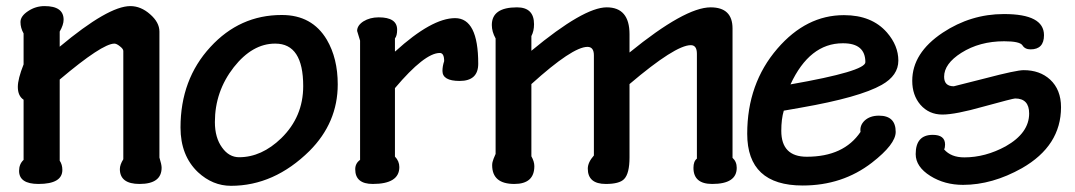

<svg xmlns="http://www.w3.org/2000/svg" viewBox="-20 -601 3527 630"><path d="M175.9 -73.8Q184.6 -61 184.6 -43.6Q184.6 2.6 106.2 2.6Q42.6 2.6 42.6 -40.5Q42.6 -62.6 57.4 -76.4V-273.8Q38.5 -286.2 38.5 -315.9Q38.5 -342.1 57.4 -389.7V-491.3Q47.2 -509.2 47.2 -528.7Q47.2 -548.2 72.3 -564.6Q96.9 -581 126.2 -581Q188.7 -581 188.7 -536.4Q188.7 -519.5 175.9 -497.4V-447.7Q335.4 -581 407.7 -581Q442.1 -581 472.3 -554.4Q503.1 -527.7 503.1 -497.4V-84.1Q510.3 -61 510.3 -50.8Q510.3 2.6 437.9 2.6Q373.3 2.6 373.3 -46.2Q373.3 -60.5 384.6 -78.5V-433.8Q384.6 -440.5 373.3 -449.2Q362.6 -457.9 355.4 -457.9Q315.4 -457.9 175.9 -340Z M905.1 -551.8Q1004.1 -551.8 1052.3 -470.8Q1088.2 -409.7 1088.2 -324.1Q1088.2 -198.5 995.4 -105.6Q879.5 8.7 737.9 8.7Q677.9 8.7 629.7 -35.9Q572.3 -90.3 572.3 -182.6Q572.3 -340.5 670.3 -446.7Q766.7 -551.8 904.1 -551.8ZM882.6 -457.9Q808.2 -457.9 747.2 -380.5Q685.1 -301 685.1 -200.5Q685.1 -149.2 708.7 -116.9Q731.3 -85.1 764.6 -85.1Q838.5 -85.1 903.1 -147.7Q974.9 -217.9 974.9 -318.5Q974.9 -457.9 883.6 -457.9Z M1161.5 -467.7 1151.8 -499.5Q1151.8 -517.4 1172.3 -530.8Q1193.8 -544.1 1222.6 -544.1Q1283.1 -544.1 1283.1 -503.6Q1283.1 -483.6 1275.9 -474.9V-432.3H1276.9Q1396.9 -541.5 1473.3 -541.5Q1549.2 -541.5 1549.2 -391.8Q1549.2 -335.4 1488.2 -335.4Q1431.8 -335.4 1431.8 -368.2Q1431.8 -383.6 1437.4 -400.5Q1437.4 -427.2 1423.1 -427.2Q1373.3 -427.2 1275.9 -311.8V-87.2Q1290.3 -72.3 1290.3 -52.8Q1290.3 2.6 1203.1 2.6Q1145.6 2.6 1145.6 -45.6Q1145.6 -65.1 1161.5 -76.4Z M1723.6 -88.2Q1733.3 -70.8 1733.3 -55.9Q1733.3 2.6 1667.7 2.6Q1594.9 2.6 1594.9 -59Q1594.9 -68.7 1599.5 -80L1606.2 -95.9V-474.9Q1593.8 -496.9 1593.8 -519Q1593.8 -576.9 1676.4 -576.9Q1732.3 -576.9 1732.3 -521.5Q1732.3 -499 1723.6 -482.6V-434.4Q1895.4 -576.9 1970.8 -576.9Q2045.6 -576.9 2045.6 -488.7V-428.7Q2227.7 -576.9 2311.8 -576.9Q2383.6 -576.9 2383.6 -507.7V-83.1Q2397.4 -70.8 2397.4 -50.3Q2397.4 2.6 2316.9 2.6Q2255.4 2.6 2255.4 -50.3Q2255.4 -71.8 2266.7 -80.5V-424.6Q2266.7 -452.8 2246.7 -452.8Q2195.9 -452.8 2045.6 -325.1V-84.6Q2045.6 -31.3 2027.7 -13.3Q2012.3 2.6 1967.7 2.6Q1908.7 2.6 1908.7 -47.7Q1908.7 -68.2 1928.7 -90.8V-419.5Q1928.7 -447.2 1907.7 -447.2Q1858.5 -447.2 1723.6 -325.1Z M2749.7 -551.3Q2840.5 -551.3 2890.3 -494.4Q2927.7 -451.3 2927.7 -402.1Q2927.7 -353.3 2873.3 -322.6Q2801 -281.5 2607.7 -247.7L2551.8 -237.9Q2543.6 -210.3 2543.6 -171.8Q2543.6 -86.7 2627.2 -86.7Q2748.7 -86.7 2803.6 -168.2Q2800.5 -189.7 2817.4 -205.6Q2834.9 -221.5 2864.1 -221.5Q2919 -221.5 2919 -168.2Q2919 -127.7 2841 -67.2Q2744.1 7.7 2613.8 7.7Q2431.8 7.7 2431.8 -162.1Q2431.8 -326.7 2530.8 -441.5Q2625.6 -551.3 2748.7 -551.3ZM2745.1 -459Q2636.4 -459 2573.8 -324.1Q2819.5 -367.2 2819.5 -396.9Q2819.5 -459 2746.7 -459Z M3274.9 -554.9Q3405.6 -554.9 3405.6 -485.6Q3405.6 -439 3361.5 -439Q3343.1 -439 3334.9 -452.3Q3326.2 -465.6 3274.9 -465.6Q3194.4 -465.6 3134.4 -427.7Q3077.9 -391.8 3077.9 -349.2Q3077.9 -317.9 3109.7 -317.9Q3111.3 -317.9 3213.3 -344.1Q3314.9 -370.8 3339 -370.8Q3391.8 -370.8 3425.6 -340Q3461.5 -306.7 3461.5 -249.2Q3461.5 -122.6 3333.3 -49.2Q3235.9 5.6 3140 5.6Q3079.5 5.6 3032.8 -23.6Q2984.6 -53.8 2984.6 -95.4Q2984.6 -158.5 3040.5 -158.5Q3081 -158.5 3081 -126.7Q3081 -116.4 3077.9 -110.8Q3100.5 -84.6 3144.1 -84.6Q3213.3 -84.6 3280 -121Q3356.9 -164.6 3356.9 -228.7Q3356.9 -277.9 3310.8 -277.9Q3304.1 -277.9 3207.2 -251.3Q3114.9 -225.1 3072.3 -225.1Q3028.2 -225.1 3000 -257.4Q2973.3 -288.7 2973.3 -335.9Q2973.3 -427.2 3073.3 -493.8Q3165.6 -554.9 3273.8 -554.9Z"/></svg>

Font: Myanmar Handwriting
Style: Regular
Weight: 400
Designer: Khon Soe Zaw Thu
Foundry: PaOh Unicode khonsoezawthu@gmail.com and @hotmail.com
Version: Version 1.30 November 9, 2016